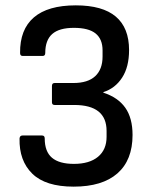

<svg xmlns="http://www.w3.org/2000/svg" viewBox="-20 -686 569 717"><path d="M255 11Q150 11 100.5 -37.5Q51 -86 53 -169Q54 -180 64 -180H137Q147 -180 147 -169Q147 -120 174 -97Q201 -74 256 -74Q314 -74 346 -100.5Q378 -127 378 -175V-197Q378 -294 257 -294H184Q174 -294 174 -304V-365Q174 -376 184 -376H254Q308 -376 335.5 -401.5Q363 -427 363 -475V-498Q363 -540 337 -561Q311 -582 256 -582Q201 -582 175 -559Q149 -536 149 -488Q149 -477 139 -477H65Q55 -477 55 -488Q54 -576 106.5 -621Q159 -666 263 -666Q363 -666 412.5 -624Q462 -582 462 -499Q462 -436 436 -396Q410 -356 366 -342V-340Q421 -322 448 -283.5Q475 -245 475 -182Q475 -88 418.5 -38.5Q362 11 255 11Z"/></svg>

Font: Sofia Sans Semi Condensed SemiBold
Style: Regular
Weight: 600
Designer: Botio Nikoltchev, Ani Petrova
Foundry: lettersoup
Version: Version 4.100